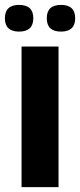

<svg xmlns="http://www.w3.org/2000/svg" viewBox="-43 -764 327 784"><path d="M264 -689.5Q264 -635 206 -635Q148 -635 148 -689.5Q148 -744 206 -744Q264 -744 264 -689.5ZM93 -689.5Q93 -635 35 -635Q-23 -635 -23 -689.5Q-23 -744 35 -744Q93 -744 93 -689.5ZM45 -574H196V0H45Z"/></svg>

Font: Khand
Style: Bold
Weight: 700
Designer: Devanagari: Sanchit Sawaria, Jyotish Sonowal; Latin: Satya Rajpurohit
Foundry: Indian Type Foundry
Version: Version 1.101;PS 1.0;hotconv 1.0.78;makeotf.lib2.5.61930; tt